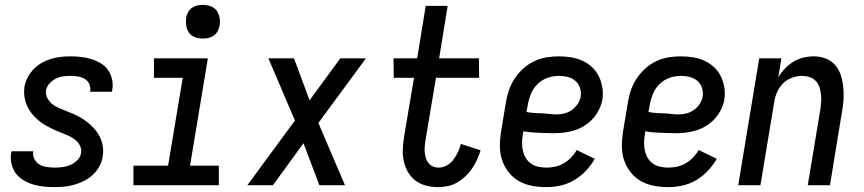

<svg xmlns="http://www.w3.org/2000/svg" viewBox="-20 -759 3540 787"><path d="M203 8Q180 8 157.5 5.5Q135 3 114 -3.5Q93 -10 75 -21Q57 -32 44.5 -49Q32 -66 27 -88Q22 -110 26 -133L27 -139H117L116 -137Q114 -120 121.5 -106Q129 -92 142 -84.5Q155 -77 171.5 -74.5Q188 -72 204 -72Q220 -72 236 -74Q252 -76 267.5 -82.5Q283 -89 296.5 -102Q310 -115 312 -131Q315 -148 307.5 -162.5Q300 -177 287 -187Q274 -197 259 -203.5Q244 -210 228.5 -216Q213 -222 199 -228.5Q185 -235 170.5 -243Q156 -251 143.5 -261Q131 -271 120 -282.5Q109 -294 100.5 -307.5Q92 -321 86.5 -336.5Q81 -352 79.5 -369Q78 -386 80 -403Q84 -423 93.5 -441.5Q103 -460 118 -475.5Q133 -491 151.5 -501.5Q170 -512 190 -518Q210 -524 230 -526Q250 -528 270 -528Q292 -528 313.5 -525.5Q335 -523 355.5 -516.5Q376 -510 394 -499Q412 -488 423.5 -471Q435 -454 439.5 -433Q444 -412 440 -389L439 -383H349L350 -386Q352 -401 346 -414.5Q340 -428 327.5 -435.5Q315 -443 300 -445.5Q285 -448 270 -448Q255 -448 239.5 -446Q224 -444 209.5 -437Q195 -430 183.5 -417.5Q172 -405 169 -390Q166 -373 173.5 -358Q181 -343 193.5 -333Q206 -323 221 -316.5Q236 -310 251.5 -304Q267 -298 282 -291.5Q297 -285 310.5 -277Q324 -269 337 -259Q350 -249 361 -237.5Q372 -226 381 -212.5Q390 -199 395.5 -183.5Q401 -168 402.5 -151.5Q404 -135 401 -118Q398 -97 387.5 -77.5Q377 -58 361 -43Q345 -28 325.5 -18Q306 -8 285.5 -2Q265 4 244 6Q223 8 203 8Z M527 0V-80H669L729 -440H611V-520H832L759 -80H877V0ZM811 -601Q795 -601 779.5 -606.5Q764 -612 755 -624.5Q746 -637 743.5 -653.5Q741 -670 743 -687Q745 -698 751 -709Q757 -720 767 -727Q777 -734 788.5 -736.5Q800 -739 812 -739Q828 -739 843.5 -733.5Q859 -728 868 -715.5Q877 -703 880 -686.5Q883 -670 880 -653Q878 -642 872 -631Q866 -620 856 -613Q846 -606 834.5 -603.5Q823 -601 811 -601Z M994 0 1189 -265 1080 -520H1185L1249 -348L1375 -520H1480L1285 -255L1394 0H1289L1224 -172L1099 0Z M1777 8Q1751 8 1727 2Q1703 -4 1684 -18Q1665 -32 1653 -52.5Q1641 -73 1635.5 -97Q1630 -121 1631 -146.5Q1632 -172 1636 -197L1677 -440H1594L1593 -520H1690L1725 -735H1815L1780 -520H1943L1944 -440H1767L1724 -184Q1722 -172 1721 -159.5Q1720 -147 1721 -135Q1722 -123 1725.5 -111.5Q1729 -100 1736 -91Q1743 -82 1754 -77Q1765 -72 1778 -72Q1795 -72 1811.5 -81Q1828 -90 1838.5 -104.5Q1849 -119 1857 -135.5Q1865 -152 1869 -169L1950 -143Q1944 -124 1935.5 -105Q1927 -86 1915.5 -69Q1904 -52 1888.5 -37Q1873 -22 1855 -11.5Q1837 -1 1817 3.5Q1797 8 1777 8Z M2219 8Q2189 8 2160 2.5Q2131 -3 2106.5 -17Q2082 -31 2064.5 -53.5Q2047 -76 2038 -103Q2029 -130 2029 -160Q2029 -190 2034 -221L2054 -341Q2058 -366 2066.5 -390.5Q2075 -415 2090 -437.5Q2105 -460 2125.5 -478.5Q2146 -497 2170.5 -508.5Q2195 -520 2220.5 -524Q2246 -528 2271 -528Q2296 -528 2321 -524Q2346 -520 2367.5 -510Q2389 -500 2406.5 -484Q2424 -468 2434.5 -446.5Q2445 -425 2449 -400.5Q2453 -376 2449 -350Q2445 -329 2435 -309Q2425 -289 2409.5 -272Q2394 -255 2374.5 -243Q2355 -231 2334 -224.5Q2313 -218 2291.5 -215.5Q2270 -213 2249 -213Q2238 -213 2228 -213.5Q2218 -214 2207 -214H2205Q2185 -215 2165 -216Q2145 -217 2125 -221L2123 -207Q2120 -190 2120 -173Q2120 -156 2123.5 -140.5Q2127 -125 2135.5 -111Q2144 -97 2157 -88Q2170 -79 2186.5 -75.5Q2203 -72 2220 -72Q2238 -72 2256 -76Q2274 -80 2290.5 -89.5Q2307 -99 2321 -113.5Q2335 -128 2344 -144L2418 -108Q2403 -82 2381.5 -59Q2360 -36 2333.5 -20.5Q2307 -5 2277.5 1.5Q2248 8 2219 8ZM2261 -290Q2277 -290 2293 -294Q2309 -298 2323 -307.5Q2337 -317 2347 -331.5Q2357 -346 2360 -362Q2363 -381 2357.5 -398.5Q2352 -416 2338.5 -427.5Q2325 -439 2307.5 -443.5Q2290 -448 2271 -448Q2248 -448 2224.5 -440Q2201 -432 2183 -414Q2165 -396 2156 -373.5Q2147 -351 2143 -327L2138 -300Q2153 -297 2168.5 -296Q2184 -295 2199.5 -294.5Q2215 -294 2230.5 -292Q2246 -290 2261 -290Z M2719 8Q2689 8 2660 2.5Q2631 -3 2606.5 -17Q2582 -31 2564.5 -53.5Q2547 -76 2538 -103Q2529 -130 2529 -160Q2529 -190 2534 -221L2554 -341Q2558 -366 2566.5 -390.5Q2575 -415 2590 -437.5Q2605 -460 2625.5 -478.5Q2646 -497 2670.5 -508.5Q2695 -520 2720.5 -524Q2746 -528 2771 -528Q2796 -528 2821 -524Q2846 -520 2867.5 -510Q2889 -500 2906.5 -484Q2924 -468 2934.5 -446.5Q2945 -425 2949 -400.5Q2953 -376 2949 -350Q2945 -329 2935 -309Q2925 -289 2909.5 -272Q2894 -255 2874.5 -243Q2855 -231 2834 -224.5Q2813 -218 2791.5 -215.5Q2770 -213 2749 -213Q2738 -213 2728 -213.5Q2718 -214 2707 -214H2705Q2685 -215 2665 -216Q2645 -217 2625 -221L2623 -207Q2620 -190 2620 -173Q2620 -156 2623.5 -140.5Q2627 -125 2635.5 -111Q2644 -97 2657 -88Q2670 -79 2686.5 -75.5Q2703 -72 2720 -72Q2738 -72 2756 -76Q2774 -80 2790.5 -89.5Q2807 -99 2821 -113.5Q2835 -128 2844 -144L2918 -108Q2903 -82 2881.5 -59Q2860 -36 2833.5 -20.5Q2807 -5 2777.5 1.5Q2748 8 2719 8ZM2761 -290Q2777 -290 2793 -294Q2809 -298 2823 -307.5Q2837 -317 2847 -331.5Q2857 -346 2860 -362Q2863 -381 2857.5 -398.5Q2852 -416 2838.5 -427.5Q2825 -439 2807.5 -443.5Q2790 -448 2771 -448Q2748 -448 2724.5 -440Q2701 -432 2683 -414Q2665 -396 2656 -373.5Q2647 -351 2643 -327L2638 -300Q2653 -297 2668.5 -296Q2684 -295 2699.5 -294.5Q2715 -294 2730.5 -292Q2746 -290 2761 -290Z M3006 0 3092 -520H3183L3170 -442Q3181 -461 3197.5 -478Q3214 -495 3233 -506.5Q3252 -518 3273.5 -523Q3295 -528 3316 -528Q3342 -528 3365 -519Q3388 -510 3403.5 -492Q3419 -474 3426.5 -450.5Q3434 -427 3436.5 -402Q3439 -377 3437.5 -351Q3436 -325 3431 -299L3382 0H3291L3343 -313Q3345 -328 3346 -344Q3347 -360 3345 -375Q3343 -390 3338 -404Q3333 -418 3322.5 -428.5Q3312 -439 3297.5 -443.5Q3283 -448 3267 -448Q3247 -448 3225.5 -440Q3204 -432 3188.5 -416Q3173 -400 3164.5 -379.5Q3156 -359 3153 -338L3097 0Z"/></svg>

Font: Iosevka SS18 Medium
Style: Italic
Weight: 500
Italic angle: -9°
Monospace: yes
Designer: Belleve Invis
Foundry: Belleve Invis
Version: Version 25.1.1; ttfautohint (v1.8.4)